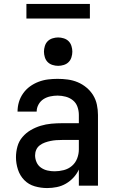

<svg xmlns="http://www.w3.org/2000/svg" viewBox="-20 -942 590 974"><path d="M219 12Q187 12 156 3Q125 -6 103 -28.5Q81 -51 71 -82Q61 -113 61 -144Q61 -172 68.5 -199Q76 -226 94 -247Q112 -268 136 -282Q160 -296 186.5 -304Q213 -312 240.5 -314.5Q268 -317 295 -317H380V-359Q380 -380 373 -400Q366 -420 350 -433Q334 -446 313.5 -451.5Q293 -457 272 -457Q254 -457 235 -453Q216 -449 200.5 -439Q185 -429 175.5 -412Q166 -395 166 -376H69Q69 -401 76 -424.5Q83 -448 97.5 -468.5Q112 -489 132 -503.5Q152 -518 175.5 -527Q199 -536 223.5 -539Q248 -542 272 -542Q298 -542 324 -538.5Q350 -535 374 -525Q398 -515 418.5 -498Q439 -481 452.5 -459Q466 -437 471.5 -411Q477 -385 477 -359V0H380V-82Q370 -60 353 -41.5Q336 -23 314.5 -10.5Q293 2 268.5 7Q244 12 219 12ZM257 -73Q280 -73 303.5 -79Q327 -85 345 -100.5Q363 -116 371.5 -138.5Q380 -161 380 -184V-232H295Q280 -232 265.5 -231Q251 -230 236.5 -227Q222 -224 208 -219Q194 -214 182 -205Q170 -196 164 -182.5Q158 -169 158 -154Q158 -136 165.5 -119Q173 -102 188 -91.5Q203 -81 221 -77Q239 -73 257 -73ZM275 -608Q261 -608 246.5 -612.5Q232 -617 222 -627Q212 -637 207.5 -651.5Q203 -666 203 -680Q203 -694 207.5 -708.5Q212 -723 222 -733Q232 -743 246.5 -747.5Q261 -752 275 -752Q289 -752 303.5 -747.5Q318 -743 328 -733Q338 -723 342.5 -708.5Q347 -694 347 -680Q347 -666 342.5 -651.5Q338 -637 328 -627Q318 -617 303.5 -612.5Q289 -608 275 -608ZM114 -848V-922H436V-848Z"/></svg>

Font: Lode Dark Term
Style: Bold
Weight: 700
Monospace: yes
Designer: Belleve Invis
Foundry: Belleve Invis
Version: Version 29.2.0